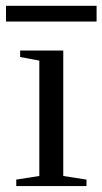

<svg xmlns="http://www.w3.org/2000/svg" viewBox="-34 -630 347 650"><path d="M180.2 -34.2 258.8 -22V0H21V-22L99.1 -34.2V-424.8L34.2 -437V-459H180.2ZM-13.7 -557.1V-610.4H293V-557.1Z"/></svg>

Font: Tinos
Style: Regular
Weight: 400
Designer: Steve Matteson
Foundry: Monotype Imaging Inc.
Version: Version 1.23